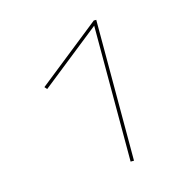

<svg xmlns="http://www.w3.org/2000/svg" viewBox="-76 -531 586 603"><g transform="rotate(-15 216.5 -229.0)"><path d="M288 -458V0H277V-442L83 -288L76 -296L280 -458Z"/></g></svg>

Font: Ysabeau SC Hairline
Style: Regular
Weight: 100
Designer: Christian Thalmann (Catharsis Fonts)
Version: Version 0.003